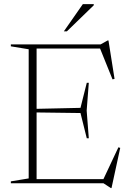

<svg xmlns="http://www.w3.org/2000/svg" viewBox="-20 -904 642 947"><path d="M418 -495.5 407.5 -358.5 418 -222H408L377 -346.5L149.5 -349.5V-367L377 -372L408 -495.5ZM545 -515 535 -512.5 470 -673.5 498 -664.5H122.5V-685H476L511 -704.5H515ZM484.5 -8.5 564 -177.5 573 -174.5 530 23.5H526.5L490.5 0H122.5V-20.5H510ZM33.5 0V-9.5L121.5 -24V-661L33.5 -675.5V-685H160.5V0ZM295 -749.5 388.5 -883.5H442.5V-878L310 -749.5Z"/></svg>

Font: Newsreader 36pt ExtraLight
Style: Regular
Weight: 250
Designer: Hugues Gentile
Foundry: Production Type
Version: Version 1.003